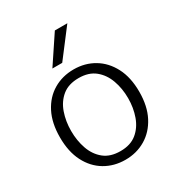

<svg xmlns="http://www.w3.org/2000/svg" viewBox="-181 -871 923 998"><g transform="rotate(-30 280.0 -372.0)"><path d="M281 11Q213 11 159 -21Q105 -53 74 -113.5Q43 -174 43 -260Q43 -346 74 -406.5Q105 -467 159 -499Q213 -531 281 -531Q348 -531 402 -499Q456 -467 487.5 -406.5Q519 -346 519 -260Q519 -174 487.5 -113.5Q456 -53 402 -21Q348 11 281 11ZM281 -41Q341 -41 378.5 -71.5Q416 -102 434 -152Q452 -202 452 -260Q452 -318 434 -368Q416 -418 378.5 -448.5Q341 -479 281 -479Q220 -479 182.5 -448.5Q145 -418 127.5 -368Q110 -318 110 -260Q110 -202 127.5 -152Q145 -102 182.5 -71.5Q220 -41 281 -41ZM188 -590 298 -755H373L247 -590Z"/></g></svg>

Font: Murecho Light
Style: Regular
Weight: 300
Designer: Neil Summerour
Foundry: Positype
Version: Version 1.010; ttfautohint (v1.8.3)